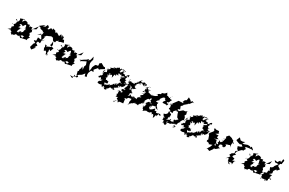

<svg xmlns="http://www.w3.org/2000/svg" viewBox="278 -3258 8713 5782"><g transform="rotate(30 4635.0 -367.5)"><path d="M292 -256C290 -286 284 -251 329 -260C273 -250 330 -272 343 -344C268 -328 304 -356 323 -380C389 -383 397 -343 405 -351C436 -419 470 -430 465 -437C529 -397 462 -358 523 -339C570 -392 508 -319 488 -310C528 -317 592 -289 536 -297C528 -314 511 -297 495 -218C516 -232 521 -255 486 -191C465 -208 488 -140 482 -194C443 -153 405 -149 408 -102C385 -125 446 -83 445 -219C459 -188 340 -147 394 -116C287 -133 321 -131 348 -162C301 -196 285 -156 338 -177C373 -226 357 -238 381 -217C326 -259 428 -290 430 -285L268 -253ZM522 0 531 -16 688 -50 698 -51H727L712 -83L765 -170L715 -167L722 -222L682 -276L734 -341L719 -349L699 -427L698 -420L809 -475L829 -587L729 -453L670 -380L679 -464C636 -453 623 -461 592 -459C622 -397 626 -480 605 -432C598 -438 576 -412 571 -496C463 -455 471 -511 502 -503C466 -513 446 -548 400 -533C393 -543 371 -543 328 -459C320 -455 325 -478 313 -519C301 -535 370 -552 357 -573C314 -552 305 -542 217 -515C267 -454 201 -421 239 -408C201 -416 181 -422 222 -398C228 -394 195 -430 155 -414C172 -358 184 -400 148 -441C142 -461 85 -412 168 -420C164 -470 125 -399 238 -423C174 -425 206 -330 158 -340C204 -359 198 -329 129 -260C122 -268 68 -269 113 -285C55 -217 140 -284 150 -269C128 -230 152 -258 178 -226C128 -171 99 -187 132 -127C114 -88 80 -67 80 -76C123 -91 142 -148 60 -66C7 -76 43 -55 103 -67C119 -78 169 -88 147 -60C228 -25 206 -23 179 -22C214 41 197 -2 244 -23C213 -13 195 36 196 -2C246 60 257 45 241 18C306 24 357 -34 320 4C302 -38 390 -49 356 -43C377 -46 408 -4 468 -57C414 -38 466 -113 455 -27C501 -90 517 -117 569 -104C575 -99 524 -75 595 -113L563 -38L480 -77L482 -30Z M947 -702 953 -705 823 -605 911 -574 886 -558 1007 -527 1013 -494 1049 -509 1033 -419 908 -348 996 -434 1056 -340 1090 -276 971 -289 974 -176 909 -158 914 -140 984 -102 945 -60 906 80 975 129 1063 19 1042 7 1009 42 1078 -68 992 -123 1006 -111 1032 -181 1111 -165 1113 -267 1198 -338 1128 -264 1112 -288 1132 -331 1146 -410 1102 -374 1193 -485 1210 -526 1239 -606 1182 -462 1303 -518 1374 -504 1378 -482 1438 -394 1470 -323 1466 -239 1413 -218 1314 -173 1322 -211 1269 -217 1301 -126 1278 -123 1323 -27 1372 -61 1409 -21 1423 44 1486 7 1464 92 1472 61 1443 -44 1461 -105 1443 -95 1451 -157 1464 -138 1498 -117 1541 -235 1440 -261 1397 -271 1416 -305 1427 -422 1489 -416 1503 -480 1526 -476 1549 -517 1573 -478 1625 -510 1726 -534 1690 -616 1637 -608 1649 -673 1573 -719 1604 -635 1547 -703 1529 -721 1499 -639 1394 -703 1351 -672 1319 -728 1230 -750 1237 -703 1176 -730 1131 -657 1024 -640 1090 -652 1104 -721 1042 -765 1003 -679 927 -654 989 -717Z M1850 -256C1848 -286 1842 -251 1887 -260C1831 -250 1888 -272 1901 -344C1826 -328 1862 -356 1881 -380C1947 -383 1955 -343 1963 -351C1994 -419 2028 -430 2023 -437C2087 -397 2020 -358 2081 -339C2128 -392 2066 -319 2046 -310C2086 -317 2150 -289 2094 -297C2086 -314 2069 -297 2053 -218C2074 -232 2079 -255 2044 -191C2023 -208 2046 -140 2040 -194C2001 -153 1963 -149 1966 -102C1943 -125 2004 -83 2003 -219C2017 -188 1898 -147 1952 -116C1845 -133 1879 -131 1906 -162C1859 -196 1843 -156 1896 -177C1931 -226 1915 -238 1939 -217C1884 -259 1986 -290 1988 -285L1826 -253ZM2080 0 2089 -16 2246 -50 2256 -51H2285L2270 -83L2323 -170L2273 -167L2280 -222L2240 -276L2292 -341L2277 -349L2257 -427L2256 -420L2367 -475L2387 -587L2287 -453L2228 -380L2237 -464C2194 -453 2181 -461 2150 -459C2180 -397 2184 -480 2163 -432C2156 -438 2134 -412 2129 -496C2021 -455 2029 -511 2060 -503C2024 -513 2004 -548 1958 -533C1951 -543 1929 -543 1886 -459C1878 -455 1883 -478 1871 -519C1859 -535 1928 -552 1915 -573C1872 -552 1863 -542 1775 -515C1825 -454 1759 -421 1797 -408C1759 -416 1739 -422 1780 -398C1786 -394 1753 -430 1713 -414C1730 -358 1742 -400 1706 -441C1700 -461 1643 -412 1726 -420C1722 -470 1683 -399 1796 -423C1732 -425 1764 -330 1716 -340C1762 -359 1756 -329 1687 -260C1680 -268 1626 -269 1671 -285C1613 -217 1698 -284 1708 -269C1686 -230 1710 -258 1736 -226C1686 -171 1657 -187 1690 -127C1672 -88 1638 -67 1638 -76C1681 -91 1700 -148 1618 -66C1565 -76 1601 -55 1661 -67C1677 -78 1727 -88 1705 -60C1786 -25 1764 -23 1737 -22C1772 41 1755 -2 1802 -23C1771 -13 1753 36 1754 -2C1804 60 1815 45 1799 18C1864 24 1915 -34 1878 4C1860 -38 1948 -49 1914 -43C1935 -46 1966 -4 2026 -57C1972 -38 2024 -113 2013 -27C2059 -90 2075 -117 2127 -104C2133 -99 2082 -75 2153 -113L2121 -38L2038 -77L2040 -30Z M2966 -513 2967 -453 2891 -441 2865 -405 2830 -325V-273L2812 -184L2749 -296L2726 -359L2715 -410L2712 -385L2731 -495L2749 -530L2712 -627L2682 -502L2630 -439L2637 -494L2601 -467L2570 -438L2509 -403L2393 -321L2405 -356L2444 -290L2446 -317L2604 -398L2601 -395L2638 -290L2609 -216L2614 -218L2623 -116L2566 -200L2558 -126L2535 -80L2540 -26L2511 -16L2545 124L2572 125L2480 211H2371L2474 259L2494 126L2529 174H2577L2614 137L2565 100L2603 70L2680 23L2751 -63L2772 21L2834 13L2813 -66L2817 -125L2857 -223L2939 -222L2906 -284L3007 -402L3026 -424L3001 -382L3051 -368L3083 -402L3164 -452L3185 -468L3203 -455L3169 -517L3124 -516L3017 -579L2957 -529Z M3393 -349C3366 -380 3318 -378 3368 -388C3357 -431 3321 -370 3428 -420C3401 -414 3434 -400 3426 -390C3449 -434 3475 -451 3501 -346C3531 -442 3511 -508 3568 -455C3596 -469 3574 -498 3557 -485C3586 -529 3609 -502 3643 -498C3609 -540 3605 -591 3645 -562C3643 -594 3684 -513 3692 -574C3724 -570 3723 -563 3722 -552C3687 -489 3728 -534 3813 -577C3810 -540 3764 -556 3846 -561C3766 -507 3741 -499 3719 -494C3792 -442 3808 -492 3735 -455C3741 -443 3745 -433 3747 -416C3765 -340 3752 -418 3803 -368C3793 -324 3845 -369 3851 -333C3799 -342 3766 -352 3760 -288C3719 -225 3747 -231 3677 -262C3705 -189 3721 -191 3703 -265C3685 -196 3688 -178 3668 -233C3716 -273 3689 -276 3749 -298C3689 -234 3685 -268 3695 -245C3610 -202 3663 -236 3604 -147C3629 -204 3615 -164 3549 -109C3560 -177 3591 -185 3508 -104C3477 -90 3441 -71 3444 -90C3503 -66 3468 -67 3436 -84C3450 -47 3384 -41 3388 -130C3474 -80 3518 -193 3448 -171C3442 -141 3484 -147 3445 -116C3469 -168 3433 -140 3486 -237C3468 -179 3395 -201 3408 -235C3424 -191 3333 -207 3376 -203C3369 -229 3371 -278 3325 -244C3392 -300 3394 -275 3338 -387C3332 -326 3364 -428 3408 -442L3380 -350ZM3219 -349C3196 -301 3136 -283 3219 -323C3224 -260 3189 -232 3175 -263C3178 -208 3122 -190 3137 -222C3124 -145 3178 -149 3206 -202C3193 -180 3227 -217 3243 -129C3221 -129 3270 -152 3311 -158C3267 -141 3258 -65 3225 -82C3224 -104 3235 -152 3212 -141C3263 -96 3196 -75 3199 -13C3223 8 3325 13 3332 -30C3337 0 3381 48 3412 1C3378 50 3424 42 3380 39C3345 31 3370 24 3427 -22C3411 18 3455 56 3469 -3C3467 61 3492 -3 3487 -8C3451 41 3458 -1 3461 62C3552 56 3517 58 3529 3C3565 75 3535 51 3521 -3C3563 12 3569 -21 3590 -49C3566 -39 3619 -84 3630 -74C3662 -48 3647 -69 3740 -88C3756 -78 3692 -21 3695 -74C3738 -131 3671 -153 3725 -126C3717 -119 3706 -111 3752 -69C3735 -58 3697 -108 3722 -39C3687 -115 3715 -123 3823 -193C3814 -223 3781 -173 3807 -249C3853 -236 3788 -214 3850 -215C3860 -271 3826 -211 3822 -256C3844 -233 3938 -285 3935 -305C3900 -295 3883 -277 3892 -243C3963 -321 3946 -281 3978 -378C3943 -380 3895 -387 3889 -448C3907 -397 3924 -368 3920 -394C3971 -435 3946 -391 4007 -423C3970 -374 4017 -407 3897 -368C3918 -389 3955 -400 3939 -411C3937 -450 3947 -459 3879 -403C3971 -455 3884 -450 3893 -453C3976 -522 3920 -499 3920 -480C3861 -514 3860 -518 3892 -582C3914 -585 3850 -649 3847 -624C3949 -707 3935 -695 3928 -602C3856 -672 3846 -611 3919 -636C3820 -576 3810 -583 3800 -637C3797 -651 3812 -653 3794 -625C3775 -618 3712 -640 3715 -654C3737 -640 3772 -718 3730 -688C3721 -712 3698 -679 3643 -603C3645 -647 3645 -625 3612 -628C3642 -732 3667 -745 3647 -716C3703 -768 3767 -715 3723 -739C3780 -670 3769 -697 3766 -727C3666 -702 3670 -742 3736 -735C3728 -748 3701 -680 3627 -730C3650 -755 3602 -728 3591 -683C3563 -738 3574 -754 3518 -694C3519 -767 3549 -733 3482 -674C3483 -720 3497 -668 3477 -659C3409 -673 3378 -626 3420 -606C3376 -649 3403 -611 3309 -522C3388 -591 3391 -637 3457 -644C3444 -656 3397 -577 3404 -641C3414 -640 3393 -611 3309 -590C3356 -562 3344 -551 3240 -487C3313 -584 3261 -564 3282 -501C3265 -523 3266 -472 3288 -421C3292 -425 3258 -395 3255 -406C3247 -413 3205 -376 3181 -343C3176 -420 3191 -415 3225 -467L3196 -368Z M3889 260 3949 185 4006 162 4033 211 4048 167 4088 158 4186 149 4170 22 4173 -11C4169 13 4090 27 4162 2C4130 20 4133 -39 4200 -17C4256 -95 4196 -63 4338 -94C4337 15 4304 2 4335 60C4390 38 4344 76 4318 76C4350 117 4314 92 4315 124C4396 33 4357 32 4449 -4C4410 -28 4487 -2 4522 -63C4506 -49 4520 38 4472 -58C4517 -18 4584 -40 4612 -17C4584 -37 4593 -49 4608 -54C4618 -106 4616 -102 4630 -77C4672 -178 4710 -146 4719 -182C4672 -188 4702 -214 4665 -187C4708 -196 4745 -258 4709 -205C4670 -225 4651 -200 4727 -192C4686 -256 4733 -278 4681 -221C4754 -320 4771 -308 4719 -289C4781 -344 4746 -336 4785 -353C4830 -317 4790 -367 4856 -418C4843 -343 4886 -387 4887 -484C4897 -502 4765 -484 4819 -495C4836 -506 4791 -537 4801 -477C4729 -504 4797 -549 4757 -494C4704 -532 4677 -487 4663 -559C4632 -528 4688 -558 4683 -537C4661 -581 4606 -578 4671 -618C4608 -557 4698 -626 4697 -579C4739 -618 4712 -587 4707 -603C4709 -580 4639 -559 4595 -618C4643 -673 4588 -643 4627 -680C4618 -698 4647 -672 4661 -664C4647 -718 4643 -667 4558 -620C4538 -640 4544 -598 4512 -645C4572 -662 4509 -689 4513 -644C4529 -734 4511 -717 4448 -662C4511 -673 4499 -686 4449 -605C4518 -632 4539 -676 4428 -611C4496 -643 4428 -631 4477 -706C4465 -729 4366 -708 4419 -707C4362 -662 4310 -667 4326 -725C4256 -632 4323 -669 4229 -602C4231 -668 4232 -605 4325 -609C4271 -660 4338 -705 4353 -749C4310 -714 4267 -677 4293 -660C4255 -683 4262 -629 4266 -662C4271 -573 4246 -624 4207 -586C4241 -607 4254 -571 4173 -563C4198 -523 4208 -497 4266 -530C4184 -550 4200 -525 4160 -519C4138 -565 4114 -494 4074 -540C4048 -557 4051 -527 3988 -498C4070 -476 4024 -508 4017 -483C3986 -567 3999 -571 4033 -604C3957 -491 4073 -561 3989 -469C4055 -481 4046 -495 4014 -395C3983 -402 3999 -447 3983 -385C4053 -403 4079 -373 4032 -408C4065 -384 4087 -473 4093 -425C4071 -433 4030 -405 4020 -313C3980 -299 3977 -312 4058 -324C3996 -356 4042 -350 3981 -249C4062 -323 3968 -234 3967 -185C4024 -267 4013 -235 3988 -235C3996 -226 4069 -291 4018 -216C4049 -208 3960 -224 3930 -207C3957 -161 3933 -135 3981 -164C3996 -128 4001 -101 3983 -126C3954 -95 3976 -48 3988 -70C4032 -98 4005 -92 3953 -97C3978 -136 3967 -131 3902 -120C3900 -170 3833 -78 3836 -63C3848 -96 3861 -68 3856 -117C3921 -115 3871 -50 3901 -36C3873 6 3926 -64 3856 17C3910 1 3902 10 3885 88C3919 73 3980 43 3942 110C3964 166 4034 105 3997 193C3963 131 3986 211 3982 139C3981 192 3956 179 3910 254C3942 300 3870 160 3908 215L3927 240ZM4205 -364C4216 -322 4155 -372 4149 -319C4204 -391 4268 -407 4230 -346C4256 -411 4240 -361 4305 -444C4280 -431 4235 -431 4249 -426C4273 -478 4235 -461 4217 -477C4286 -534 4245 -496 4220 -513C4289 -596 4297 -607 4262 -594C4332 -617 4355 -636 4266 -573C4376 -665 4306 -663 4355 -589C4302 -594 4343 -613 4370 -663C4409 -649 4427 -610 4455 -621C4480 -662 4511 -672 4541 -603C4550 -633 4565 -660 4576 -567C4574 -564 4602 -527 4536 -570C4577 -488 4523 -444 4590 -471C4527 -454 4510 -432 4516 -460C4551 -505 4618 -479 4621 -498C4566 -440 4653 -462 4666 -477C4576 -478 4563 -417 4595 -452C4610 -427 4567 -399 4505 -364C4594 -423 4509 -370 4557 -415C4562 -414 4580 -349 4619 -406C4512 -309 4522 -352 4510 -285C4560 -288 4573 -308 4556 -273C4498 -256 4485 -224 4477 -239C4450 -169 4500 -166 4435 -149C4496 -237 4387 -141 4361 -134C4432 -114 4445 -109 4440 -175C4400 -139 4400 -157 4342 -130C4355 -158 4359 -137 4420 -165C4357 -200 4331 -185 4380 -200C4262 -109 4300 -183 4228 -189C4249 -147 4248 -142 4178 -126C4206 -135 4242 -218 4168 -173C4240 -209 4178 -165 4220 -230C4269 -246 4225 -211 4276 -261C4268 -288 4274 -252 4243 -262C4252 -283 4180 -312 4185 -363C4203 -334 4136 -323 4165 -397C4210 -332 4180 -378 4178 -329C4200 -341 4195 -315 4122 -312C4140 -345 4152 -360 4104 -436L4173 -398Z M5036 -123C5064 -143 4976 -113 4974 -93C4929 -122 4897 -136 4975 -127C4873 -136 4933 -146 4963 -250C4934 -274 4876 -232 4867 -272C4880 -212 4949 -273 4858 -247C4942 -280 4967 -290 4921 -209C4977 -247 4933 -152 4957 -140C4955 -172 4981 -208 4967 -224C5034 -257 5049 -248 5091 -253C5052 -269 5117 -332 5089 -247C5101 -247 5068 -222 5148 -206C5152 -195 5118 -225 5191 -188L5152 -224L5098 -303C5082 -363 5054 -323 5104 -373C5092 -379 5022 -367 5098 -418C4997 -381 5024 -375 5017 -401C5046 -473 5057 -440 5077 -476C5040 -470 5112 -526 5079 -460C5076 -512 5075 -507 5090 -532C5097 -533 5089 -540 5077 -550C5086 -552 5071 -537 5104 -557C5099 -567 5179 -642 5181 -623C5178 -603 5214 -634 5231 -584C5173 -616 5206 -627 5229 -555C5221 -557 5257 -592 5250 -552C5153 -478 5235 -439 5201 -458L5327 -466C5339 -443 5359 -439 5377 -520C5318 -507 5303 -505 5317 -555C5378 -535 5364 -611 5412 -673C5331 -665 5349 -686 5343 -661C5329 -692 5331 -678 5343 -736C5336 -762 5424 -765 5371 -764C5342 -759 5303 -668 5328 -684C5256 -692 5259 -735 5204 -709C5241 -757 5165 -704 5216 -766C5188 -735 5200 -768 5170 -799C5194 -822 5170 -770 5083 -704C5163 -752 5121 -712 5149 -699C5144 -764 5132 -729 5018 -697C5061 -718 5022 -654 5040 -651C5044 -682 4920 -609 4918 -582C4981 -641 4952 -608 4949 -610C4986 -529 5004 -600 4927 -535C4881 -494 4932 -516 4923 -546C4927 -515 4900 -529 4818 -491C4862 -446 4874 -463 4846 -430C4889 -417 4823 -372 4888 -394C4887 -411 4825 -376 4882 -377C4822 -358 4921 -402 4831 -335C4871 -328 4854 -377 4892 -287C4881 -278 4835 -252 4865 -283C4812 -291 4816 -246 4767 -202C4772 -206 4806 -207 4766 -169C4671 -123 4699 -137 4667 -166C4734 -128 4737 -175 4813 -169C4807 -146 4754 -89 4801 -64C4789 -108 4730 -69 4732 -65C4773 -71 4710 -81 4752 -99C4776 -51 4756 18 4758 -35C4759 4 4833 -6 4794 63C4889 -26 4906 10 4892 -9C4961 15 5007 -15 5018 -12C5028 -14 5029 -17 5044 -66C5003 -19 5114 -52 5069 -58C5062 -17 5107 -32 5076 15C5122 -27 5132 -20 5104 -29C5178 9 5131 -14 5178 86C5238 -54 5188 -66 5254 -17C5249 -29 5262 -83 5241 -72C5282 -31 5250 -120 5252 -110C5328 -57 5322 -92 5346 -86C5320 -153 5285 -114 5275 -126C5260 -136 5202 -75 5270 -117L5181 -99L5172 -147L5079 -126C5050 -110 5043 -148 5079 -93C5120 -146 5105 -91 5168 -143C5096 -83 5114 -152 5111 -178L5097 -199L4986 -87Z M5957 -588 5938 -579 5856 -574 5761 -491 5652 -497 5706 -445 5745 -461 5765 -390 5775 -368 5805 -299 5833 -283 5902 -234C5904 -263 5861 -265 5808 -214C5902 -261 5845 -185 5875 -258C5797 -204 5803 -180 5797 -207C5737 -194 5742 -184 5794 -80C5748 -149 5805 -95 5760 -119C5791 -136 5703 -107 5710 -86C5732 -99 5714 -130 5668 -93C5696 -123 5642 -142 5703 -181C5646 -122 5656 -191 5639 -102C5631 -142 5612 -83 5539 -71C5572 -91 5614 -138 5583 -103C5562 -154 5568 -131 5586 -197C5588 -209 5655 -171 5580 -180C5636 -186 5586 -253 5604 -244C5610 -280 5613 -279 5571 -300C5548 -300 5512 -347 5504 -352L5617 -338L5613 -404L5710 -500L5695 -525L5762 -549L5725 -648L5788 -705L5782 -700L5765 -755L5680 -757L5595 -754L5535 -672L5520 -652L5471 -588L5487 -562L5407 -522L5413 -531L5443 -576L5470 -463L5472 -449L5448 -411L5529 -368C5508 -309 5465 -308 5509 -288C5477 -199 5402 -193 5398 -202C5402 -145 5405 -145 5397 -163C5404 -185 5395 -171 5413 -168C5425 -129 5439 -139 5422 -128C5498 -116 5487 -105 5482 -113C5444 -66 5533 -104 5447 -103C5475 -28 5429 1 5447 -4C5444 -19 5425 -40 5443 -25C5538 -24 5506 16 5486 64C5545 3 5522 87 5601 82C5654 -4 5598 45 5596 -47C5626 -11 5627 -1 5590 2C5618 -69 5667 -93 5602 -4C5696 -36 5722 -15 5738 -40C5775 -66 5694 -19 5685 -4C5767 -58 5763 -62 5715 -76C5727 -7 5833 -98 5866 -106C5888 -66 5808 -85 5845 4C5834 -62 5892 -29 5903 -40C5887 10 5853 28 5812 27C5851 20 5906 -59 5846 -16C5882 -73 5834 -57 5836 -35C5851 -98 5911 -71 5908 -161C5883 -80 5928 -188 5889 -139C5940 -192 5970 -257 5962 -231C6003 -267 5935 -214 5958 -209C5966 -164 5945 -252 5942 -245C5964 -221 5919 -220 5976 -289C5975 -310 6045 -363 6043 -313L6026 -308L6021 -342L6004 -415L5967 -461L5998 -510L5969 -615L6008 -617L5913 -582ZM5737 -791 5761 -700 5752 -661 5780 -719 5899 -819 5863 -813 5924 -836 6007 -947 6046 -908 6037 -917 5961 -955 5925 -909 5891 -951 5810 -998 5796 -892 5747 -864 5704 -759 5662 -743 5793 -829Z M6269 -349C6242 -380 6194 -378 6244 -388C6233 -431 6197 -370 6304 -420C6277 -414 6310 -400 6302 -390C6325 -434 6351 -451 6377 -346C6407 -442 6387 -508 6444 -455C6472 -469 6450 -498 6433 -485C6462 -529 6485 -502 6519 -498C6485 -540 6481 -591 6521 -562C6519 -594 6560 -513 6568 -574C6600 -570 6599 -563 6598 -552C6563 -489 6604 -534 6689 -577C6686 -540 6640 -556 6722 -561C6642 -507 6617 -499 6595 -494C6668 -442 6684 -492 6611 -455C6617 -443 6621 -433 6623 -416C6641 -340 6628 -418 6679 -368C6669 -324 6721 -369 6727 -333C6675 -342 6642 -352 6636 -288C6595 -225 6623 -231 6553 -262C6581 -189 6597 -191 6579 -265C6561 -196 6564 -178 6544 -233C6592 -273 6565 -276 6625 -298C6565 -234 6561 -268 6571 -245C6486 -202 6539 -236 6480 -147C6505 -204 6491 -164 6425 -109C6436 -177 6467 -185 6384 -104C6353 -90 6317 -71 6320 -90C6379 -66 6344 -67 6312 -84C6326 -47 6260 -41 6264 -130C6350 -80 6394 -193 6324 -171C6318 -141 6360 -147 6321 -116C6345 -168 6309 -140 6362 -237C6344 -179 6271 -201 6284 -235C6300 -191 6209 -207 6252 -203C6245 -229 6247 -278 6201 -244C6268 -300 6270 -275 6214 -387C6208 -326 6240 -428 6284 -442L6256 -350ZM6095 -349C6072 -301 6012 -283 6095 -323C6100 -260 6065 -232 6051 -263C6054 -208 5998 -190 6013 -222C6000 -145 6054 -149 6082 -202C6069 -180 6103 -217 6119 -129C6097 -129 6146 -152 6187 -158C6143 -141 6134 -65 6101 -82C6100 -104 6111 -152 6088 -141C6139 -96 6072 -75 6075 -13C6099 8 6201 13 6208 -30C6213 0 6257 48 6288 1C6254 50 6300 42 6256 39C6221 31 6246 24 6303 -22C6287 18 6331 56 6345 -3C6343 61 6368 -3 6363 -8C6327 41 6334 -1 6337 62C6428 56 6393 58 6405 3C6441 75 6411 51 6397 -3C6439 12 6445 -21 6466 -49C6442 -39 6495 -84 6506 -74C6538 -48 6523 -69 6616 -88C6632 -78 6568 -21 6571 -74C6614 -131 6547 -153 6601 -126C6593 -119 6582 -111 6628 -69C6611 -58 6573 -108 6598 -39C6563 -115 6591 -123 6699 -193C6690 -223 6657 -173 6683 -249C6729 -236 6664 -214 6726 -215C6736 -271 6702 -211 6698 -256C6720 -233 6814 -285 6811 -305C6776 -295 6759 -277 6768 -243C6839 -321 6822 -281 6854 -378C6819 -380 6771 -387 6765 -448C6783 -397 6800 -368 6796 -394C6847 -435 6822 -391 6883 -423C6846 -374 6893 -407 6773 -368C6794 -389 6831 -400 6815 -411C6813 -450 6823 -459 6755 -403C6847 -455 6760 -450 6769 -453C6852 -522 6796 -499 6796 -480C6737 -514 6736 -518 6768 -582C6790 -585 6726 -649 6723 -624C6825 -707 6811 -695 6804 -602C6732 -672 6722 -611 6795 -636C6696 -576 6686 -583 6676 -637C6673 -651 6688 -653 6670 -625C6651 -618 6588 -640 6591 -654C6613 -640 6648 -718 6606 -688C6597 -712 6574 -679 6519 -603C6521 -647 6521 -625 6488 -628C6518 -732 6543 -745 6523 -716C6579 -768 6643 -715 6599 -739C6656 -670 6645 -697 6642 -727C6542 -702 6546 -742 6612 -735C6604 -748 6577 -680 6503 -730C6526 -755 6478 -728 6467 -683C6439 -738 6450 -754 6394 -694C6395 -767 6425 -733 6358 -674C6359 -720 6373 -668 6353 -659C6285 -673 6254 -626 6296 -606C6252 -649 6279 -611 6185 -522C6264 -591 6267 -637 6333 -644C6320 -656 6273 -577 6280 -641C6290 -640 6269 -611 6185 -590C6232 -562 6220 -551 6116 -487C6189 -584 6137 -564 6158 -501C6141 -523 6142 -472 6164 -421C6168 -425 6134 -395 6131 -406C6123 -413 6081 -376 6057 -343C6052 -420 6067 -415 6101 -467L6072 -368Z M7137 -513 7125 -508 7105 -572 7004 -566 6957 -584 6940 -559 6976 -506 6955 -467 6886 -383 6872 -336 6900 -327 6950 -187 6930 -162 6932 -122 7018 -107 7027 -73 7140 -115 7109 -32 7039 78 7068 63 7147 95 7220 -7 7242 -75C7235 -80 7203 -71 7232 -38C7224 -82 7282 11 7234 -66C7205 -70 7248 -8 7319 -83C7341 -113 7306 -95 7283 -107C7376 -72 7294 -95 7393 -137C7318 -151 7365 -135 7309 -170C7309 -152 7327 -205 7326 -235C7364 -263 7436 -268 7406 -218C7433 -202 7432 -255 7449 -221C7426 -198 7499 -232 7488 -245C7538 -321 7467 -318 7461 -291C7505 -369 7527 -333 7583 -364C7590 -373 7615 -385 7640 -307C7634 -381 7599 -408 7651 -494C7670 -483 7710 -438 7627 -470C7636 -510 7659 -482 7624 -509L7618 -540L7546 -570L7563 -577L7437 -610L7371 -536L7398 -484L7335 -426C7327 -451 7363 -449 7381 -448C7389 -507 7400 -480 7353 -356C7342 -393 7292 -407 7297 -394C7367 -411 7364 -315 7330 -334C7329 -284 7267 -307 7250 -358C7277 -247 7223 -266 7241 -250C7321 -214 7218 -186 7244 -213C7221 -208 7286 -237 7196 -200C7266 -122 7200 -103 7251 -126L7187 -142L7204 -224L7185 -260L7173 -310L7083 -297L7157 -328L7217 -352L7140 -378L7157 -449L7047 -445L7149 -510Z M7940 108C7965 66 7882 155 7930 105C7964 30 7931 19 7951 7C7949 -23 7952 -20 7979 -18C7988 -24 7975 -54 7892 5L7921 -84L7834 -107L7843 -237L7828 -132L7903 -218L7853 -225L7871 -304L7973 -413L8052 -446L8015 -414L8078 -514L8027 -522L8017 -536L8020 -496L8042 -560L8126 -574L8229 -585L8274 -572L8263 -602L8193 -657L8156 -607L8147 -642L8065 -644L8063 -645L7958 -608L7899 -596L7952 -681L7882 -654H7805L7741 -722L7693 -604L7704 -589L7773 -561L7840 -541L7893 -565L7948 -517L7890 -484L7816 -461L7842 -383L7892 -343L7831 -299L7837 -223L7766 -183L7725 -108L7737 -104L7782 -83L7679 42C7759 -36 7742 13 7761 -35C7749 -44 7758 -20 7780 49C7790 -6 7774 95 7785 82C7846 77 7783 91 7811 73C7800 169 7879 118 7908 138C7829 112 7857 96 7816 96C7867 58 7899 68 7909 63L7876 93L7910 69Z M8404 -256C8402 -286 8396 -251 8441 -260C8385 -250 8442 -272 8455 -344C8380 -328 8416 -356 8435 -380C8501 -383 8509 -343 8517 -351C8548 -419 8582 -430 8577 -437C8641 -397 8574 -358 8635 -339C8682 -392 8620 -319 8600 -310C8640 -317 8704 -289 8648 -297C8640 -314 8623 -297 8607 -218C8628 -232 8633 -255 8598 -191C8577 -208 8600 -140 8594 -194C8555 -153 8517 -149 8520 -102C8497 -125 8558 -83 8557 -219C8571 -188 8452 -147 8506 -116C8399 -133 8433 -131 8460 -162C8413 -196 8397 -156 8450 -177C8485 -226 8469 -238 8493 -217C8438 -259 8540 -290 8542 -285L8380 -253ZM8634 0 8643 -16 8800 -50 8810 -51H8839L8824 -83L8877 -170L8827 -167L8834 -222L8794 -276L8846 -341L8831 -349L8811 -427L8810 -420L8921 -475L8941 -587L8841 -453L8782 -380L8791 -464C8748 -453 8735 -461 8704 -459C8734 -397 8738 -480 8717 -432C8710 -438 8688 -412 8683 -496C8575 -455 8583 -511 8614 -503C8578 -513 8558 -548 8512 -533C8505 -543 8483 -543 8440 -459C8432 -455 8437 -478 8425 -519C8413 -535 8482 -552 8469 -573C8426 -552 8417 -542 8329 -515C8379 -454 8313 -421 8351 -408C8313 -416 8293 -422 8334 -398C8340 -394 8307 -430 8267 -414C8284 -358 8296 -400 8260 -441C8254 -461 8197 -412 8280 -420C8276 -470 8237 -399 8350 -423C8286 -425 8318 -330 8270 -340C8316 -359 8310 -329 8241 -260C8234 -268 8180 -269 8225 -285C8167 -217 8252 -284 8262 -269C8240 -230 8264 -258 8290 -226C8240 -171 8211 -187 8244 -127C8226 -88 8192 -67 8192 -76C8235 -91 8254 -148 8172 -66C8119 -76 8155 -55 8215 -67C8231 -78 8281 -88 8259 -60C8340 -25 8318 -23 8291 -22C8326 41 8309 -2 8356 -23C8325 -13 8307 36 8308 -2C8358 60 8369 45 8353 18C8418 24 8469 -34 8432 4C8414 -38 8502 -49 8468 -43C8489 -46 8520 -4 8580 -57C8526 -38 8578 -113 8567 -27C8613 -90 8629 -117 8681 -104C8687 -99 8636 -75 8707 -113L8675 -38L8592 -77L8594 -30Z M8959 -199C8972 -203 8941 -167 8909 -156C8898 -89 8910 -158 8851 -52C8901 -105 8864 -49 8923 -17C8901 -59 8863 -43 8918 37C8918 56 8873 45 8904 -16C8933 38 8959 -8 9019 16C9032 -31 9050 -54 8994 -15C9056 -21 9067 52 9048 37C9009 21 9027 17 8977 2C9049 -6 9113 -23 9062 41C9094 0 9150 -46 9083 -58C9074 -34 9164 -94 9132 -137C9144 -116 9167 -106 9180 -75C9212 -111 9190 -74 9174 -106C9174 -72 9166 -62 9152 -82C9204 -132 9205 -116 9127 -85C9127 -138 9113 -152 9141 -188C9152 -217 9153 -227 9066 -206H9050L9127 -269L9117 -349L9175 -432L9203 -409L9270 -488L9166 -553L9192 -638L9237 -654L9235 -678L9253 -782L9204 -809L9188 -693L9145 -722L9091 -641L8992 -657L9033 -601L9157 -604L9074 -497L9056 -446L9012 -412L8976 -402L9023 -288L8980 -286L8978 -207L8887 -173L8908 -133L8939 -165Z"/></g></svg>

Font: Hussar Lance
Style: Italic
Weight: 700
Foundry: Cannot Into Space Fonts, PlusOne Fonts
Version: Version 2.27